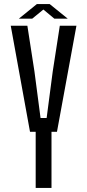

<svg xmlns="http://www.w3.org/2000/svg" viewBox="-20 -927 430 947"><path d="M156 0V-277H128L33 -800H115L150 -574L180 -345H210L240 -574L275 -800H357L261 -277H234V0ZM73 -835 162 -907H225L314 -835H248L194 -880L139 -835Z"/></svg>

Font: Big Shoulders Text
Style: Regular
Weight: 400
Designer: Patric King
Foundry: XO Type Co
Version: Version 1.000; ttfautohint (v1.8.2)